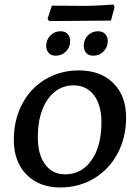

<svg xmlns="http://www.w3.org/2000/svg" viewBox="-20 -819 598 848"><path d="M41 -201Q41 -289 77.5 -359Q114 -429 180 -468.5Q246 -508 329 -508Q424 -508 480.5 -452Q537 -396 537 -300Q537 -212 499.5 -141.5Q462 -71 395.5 -31Q329 9 246 9Q153 9 97 -48Q41 -105 41 -201ZM428 -279Q428 -355 395 -398.5Q362 -442 305 -442Q258 -442 222.5 -414Q187 -386 167 -334.5Q147 -283 147 -213Q147 -136 179.5 -92.5Q212 -49 267 -49Q340 -49 384 -111Q428 -173 428 -279ZM470 -728 333 -727 197 -726 190 -736 209 -794 357 -793Q387 -793 427.5 -795.5Q468 -798 481 -799L486 -787ZM184 -617Q184 -643 202.5 -662Q221 -681 247 -681Q268 -681 279 -668.5Q290 -656 290 -637Q290 -611 271.5 -592Q253 -573 226 -573Q206 -573 195 -585.5Q184 -598 184 -617ZM350 -617Q350 -644 368 -662.5Q386 -681 413 -681Q433 -681 444.5 -668.5Q456 -656 456 -637Q456 -611 437.5 -592Q419 -573 392 -573Q371 -573 360.5 -585.5Q350 -598 350 -617Z"/></svg>

Font: Alegreya SC Medium
Style: Italic
Weight: 500
Italic angle: -7°
Designer: Juan Pablo del Peral
Foundry: Huerta Tipografica
Version: Version 2.007; ttfautohint (v1.6)